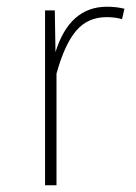

<svg xmlns="http://www.w3.org/2000/svg" viewBox="-20 -551 404 571"><path d="M298 -531Q326 -531 350 -525L343 -494Q323 -500 297 -500Q241 -500 206.5 -459.5Q172 -419 148 -332V0H114V-520H143L145 -396Q187 -531 298 -531Z"/></svg>

Font: FiraSans
Style: Regular
Weight: 200
Designer: Carrois Corporate & Edenspiekermann AG
Foundry: Carrois Corporate GbR & Edenspiekermann AG
Version: Version 3.106;PS 003.106;hotconv 1.0.70;makeotf.lib2.5.58329